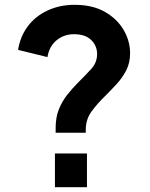

<svg xmlns="http://www.w3.org/2000/svg" viewBox="-20 -777 623 797"><path d="M211 -226H336V-238Q336 -282 360.5 -315Q385 -348 416 -378Q441 -403 464.5 -428.5Q488 -454 504 -485Q520 -516 520 -556Q520 -607 493 -653Q466 -699 415 -728Q364 -757 290 -757Q228 -757 177.5 -733.5Q127 -710 95.5 -668Q64 -626 55 -570L177 -540Q184 -584 214.5 -609.5Q245 -635 287 -635Q334 -635 358.5 -611Q383 -587 383 -553Q383 -517 358.5 -490.5Q334 -464 303 -433Q281 -411 259.5 -384Q238 -357 224.5 -323.5Q211 -290 211 -246ZM208 0H341V-140H208Z"/></svg>

Font: Plus Jakarta Sans
Style: Bold
Weight: 700
Designer: Gumpita Rahayu
Foundry: Tokotype
Version: Version 2.004; ttfautohint (v1.8.3)